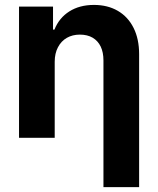

<svg xmlns="http://www.w3.org/2000/svg" viewBox="-20 -557 638 776"><path d="M201.1 0H56.9V-530.3H194.3V-437.3H200Q218.9 -484.7 260.3 -510.9Q301.7 -537.1 359.7 -537.1Q415 -537.1 456.1 -513.2Q497.3 -489.3 519.8 -444.4Q542.3 -399.5 542.3 -338V199.2H398.1V-312.8Q398.1 -345.5 387 -368.8Q375.8 -392 354.5 -404.6Q333.2 -417.1 302.8 -417.1Q273.1 -417.1 250.2 -404.1Q227.4 -391.1 214.3 -366.1Q201.1 -341.2 201.1 -307.3Z"/></svg>

Font: WEMIX Pretendard Variable
Style: Regular
Weight: 400
Designer: Base glyphs from Inter by Rasmus Andersson; Hangeul glyphs from Noto Sans CJK(Source Han Sans) by Jang Soo-young and Kan
Foundry: Kil Hyung-jin
Version: Version 1.000;Glyphs 3.2 (3208)